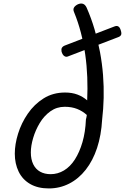

<svg xmlns="http://www.w3.org/2000/svg" viewBox="-20 -1038 701 1077"><path d="M254 19Q192 19 149 -6Q106 -31 84.5 -75.5Q63 -120 63 -176Q63 -229 81.5 -288.5Q100 -348 136 -400.5Q172 -453 224.5 -486Q277 -519 345 -519Q384 -519 414.5 -507.5Q445 -496 469 -475Q472 -540 469.5 -605Q467 -670 458 -733Q449 -796 433.5 -855.5Q418 -915 395 -971Q389 -985 395 -995.5Q401 -1006 417 -1014Q451 -1028 466 -995Q492 -936 510.5 -873Q529 -810 541 -745.5Q553 -681 558 -616.5Q563 -552 561.5 -489Q560 -426 553 -368Q548 -279 524.5 -208Q501 -137 461 -86Q421 -35 368 -8Q315 19 254 19ZM264 -61Q304 -61 339 -82Q374 -103 400 -143.5Q426 -184 442.5 -240.5Q459 -297 462 -368Q464 -374 465 -380.5Q466 -387 467 -393Q443 -415 412.5 -427Q382 -439 343 -439Q298 -439 262.5 -413.5Q227 -388 203 -348Q179 -308 166 -264Q153 -220 153 -183Q153 -144 166.5 -116.5Q180 -89 205 -75Q230 -61 264 -61ZM360 -721Q350 -717 340 -724Q330 -731 325 -750Q323 -763 327.5 -770.5Q332 -778 342 -782L623 -890Q649 -900 658 -866Q663 -850 659 -842Q655 -834 644 -830Z"/></svg>

Font: Playwrite BE VLG
Style: Regular
Weight: 400
Designer: Veronika Burian, José Scaglione
Foundry: TypeTogether
Version: Version 1.002